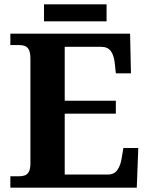

<svg xmlns="http://www.w3.org/2000/svg" viewBox="-20 -870 693 890"><path d="M28 0V-53H70Q83.7 -53 95.2 -57Q106.7 -61.1 113.8 -74Q121 -87 121 -113V-596Q121 -624.9 114.3 -638.4Q107.6 -652 96.3 -656.5Q85 -661 70 -661H28V-714H583L587 -530H517L512 -577Q508 -614 493.5 -633.5Q479 -653 448 -653H280V-403H517V-343H280V-61H480Q510 -61 524.5 -82.5Q539 -104 544 -137L552 -184H621L614 0ZM184 -771V-850H474V-771Z"/></svg>

Font: Noto Serif Gujarati
Style: Regular
Weight: 400
Designer: Universal Thirst, Indian Type Foundry and the Monotype Design Team
Foundry: Monotype Imaging Inc.
Version: Version 2.102